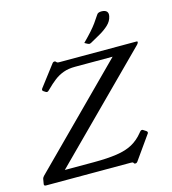

<svg xmlns="http://www.w3.org/2000/svg" viewBox="-154 -982 983 1096"><g transform="rotate(-15 337.5 -433.5)"><path d="M619 -151Q625.2 -146.2 624 -141Q624 -137 620 -133L523 4Q518 11 511 11Q506 11 503 9L500 4Q498 1 493.5 0.5Q489 0 484 0H-16Q-29 0 -26 -13L-21.5 -39.5Q-20.5 -44.5 -18 -48.5Q-15.5 -52.5 -11.8 -56.5L541.8 -611.5H320Q280 -611.5 250.5 -600.6Q221 -589.8 196.4 -570.8Q171.8 -551.8 145.8 -525.8L141.8 -521.8Q133.8 -513.8 129.5 -513.8Q125.2 -513.8 121.8 -515.8L109 -524Q103 -527.8 104 -534Q104.2 -537.2 108 -542L201 -664Q206 -671 214 -671Q217 -671 219 -670Q221 -669 225 -664Q228 -661 232.5 -660.5Q237 -660 241 -660H697Q702 -660 702 -656L701 -651Q700 -649 698 -646Q696 -643 694 -641L111 -57.5H281.5Q363.5 -57.5 418.6 -65.8Q473.8 -74 511.2 -94.6Q548.8 -115.2 577.8 -151.2L581.8 -156.2Q588 -164.2 594 -164.2Q596.8 -164.2 598.2 -164.1Q599.8 -164 601.8 -162.2ZM406 -729Q438 -761.2 456.8 -782.4Q475.5 -803.5 489.1 -822.2Q502.8 -841 519 -866Q523.2 -873.2 530.8 -875.6Q538.2 -878 546.5 -878Q568.5 -878 577.8 -867.8Q587 -857.5 582.8 -839Q577.5 -812 554.8 -790.6Q532 -769.2 501.2 -751.9Q470.5 -734.5 443.5 -719.5Q440.2 -718.5 437.4 -717.2Q434.5 -716 432 -716.8Q428.2 -716.8 420.2 -721.2Z"/></g></svg>

Font: Young Serif Light
Style: Italic
Weight: 300
Italic angle: -10.979°
Designer: Bastien Sozeau
Foundry: NBR — Bastien Sozeau
Version: Version 5.001